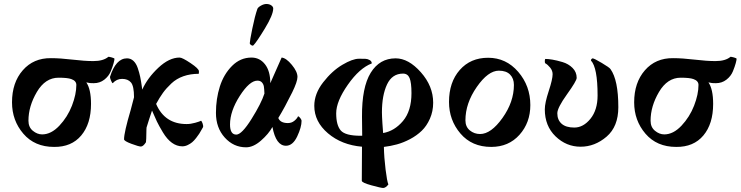

<svg xmlns="http://www.w3.org/2000/svg" viewBox="-20 -726 3699 959"><path d="M448.2 -310.5Q429.7 -309.6 411.1 -314.5Q434.6 -280.3 434.6 -207Q434.6 -107.4 385.7 -49.3Q336.9 8.8 250 7.8Q153.3 7.8 96.7 -58.1Q40 -124 40 -214.8Q40 -313.5 93.8 -375Q147.5 -436.5 234.4 -435.5Q280.3 -435.5 341.8 -428.2Q403.3 -420.9 446.3 -420.9Q496.1 -420.9 521.5 -442.4Q526.4 -442.4 538.6 -439Q550.8 -435.5 551.8 -432.6Q551.8 -426.8 547.4 -410.2Q543 -393.6 533.2 -369.6Q523.4 -345.7 501 -328.1Q478.5 -310.5 448.2 -310.5ZM272.5 -337.9Q206.1 -337.9 164.1 -266.6Q122.1 -195.3 122.1 -123Q122.1 -90.8 144 -72.8Q166 -54.7 190.4 -54.7Q235.4 -54.7 276.4 -98.1Q317.4 -141.6 339.4 -198.2Q361.3 -254.9 361.3 -301.8Q361.3 -322.3 335.9 -331.1Q317.4 -337.9 272.5 -337.9Z M994.1 -90.8Q993.2 -89.8 986.8 -78.1Q980.5 -66.4 975.1 -58.1Q969.7 -49.8 959.5 -36.6Q949.2 -23.4 939.9 -15.6Q930.7 -7.8 917.5 -1.5Q904.3 4.9 890.6 4.9Q863.3 4.9 838.9 -12.7Q814.5 -30.3 793.9 -64.5Q773.4 -98.6 763.7 -119.1Q753.9 -139.6 739.3 -173.8Q738.3 -171.9 725.1 -130.9Q711.9 -89.8 711.9 -88.9Q711.9 -86.9 711.4 -78.6Q710.9 -70.3 710.9 -56.6Q710.9 -31.2 709 -15.6Q695.3 5.9 683.6 5.9Q672.9 5.9 636.2 -7.8Q599.6 -21.5 599.6 -30.3Q599.6 -64.5 632.8 -176.8L649.4 -240.2Q649.4 -295.9 634.3 -314Q619.1 -332 589.8 -332Q562.5 -332 543 -310.5Q540 -310.5 534.7 -323.2Q529.3 -335.9 529.3 -341.8Q558.6 -434.6 614.3 -434.6Q632.8 -434.6 646.5 -421.9Q660.2 -409.2 668 -386.2Q675.8 -363.3 680.2 -342.3Q684.6 -321.3 688.5 -293Q689.5 -283.2 690.4 -278.3Q716.8 -336.9 771 -387.7Q825.2 -438.5 877 -438.5Q890.6 -438.5 932.1 -410.6Q973.6 -382.8 973.6 -370.1Q973.6 -359.4 972.7 -357.4Q930.7 -357.4 896 -345.2Q861.3 -333 835.9 -309.1Q810.5 -285.2 793.9 -262.2Q777.3 -239.3 759.8 -207Q802.7 -106.4 912.1 -106.4Q932.6 -106.4 955.1 -112.8Q977.5 -119.1 984.4 -123Q988.3 -120.1 992.2 -108.4Q996.1 -96.7 994.1 -90.8Z M1310.5 -706.1Q1325.2 -706.1 1335 -699.2Q1344.7 -692.4 1344.7 -683.6Q1344.7 -652.3 1303.2 -584Q1261.7 -515.6 1246.1 -500Q1244.1 -498 1241.2 -498Q1238.3 -498 1232.9 -502Q1227.5 -505.9 1227.5 -509.8Q1227.5 -520.5 1240.2 -583Q1252.9 -645.5 1265.6 -681.6Q1268.6 -689.5 1283.2 -697.8Q1297.9 -706.1 1310.5 -706.1ZM1370.1 -136.7Q1379.9 -111.3 1418 -111.3Q1436.5 -111.3 1450.2 -122.6Q1463.9 -133.8 1468.8 -145.5Q1474.6 -143.6 1480.5 -135.3Q1486.3 -127 1486.3 -123Q1486.3 -90.8 1464.4 -44.4Q1442.4 2 1408.2 2Q1358.4 2 1340.8 -91.8Q1321.3 -56.6 1283.2 -23.4Q1245.1 9.8 1209 9.8Q1146.5 9.8 1102.5 -39.1Q1058.6 -87.9 1058.6 -162.1Q1058.6 -232.4 1078.1 -293.9Q1097.7 -355.5 1139.2 -397Q1180.7 -438.5 1236.3 -438.5Q1277.3 -438.5 1303.7 -404.8Q1330.1 -371.1 1330.1 -310.5Q1382.8 -428.7 1386.7 -438.5Q1409.2 -436.5 1437.5 -402.3Q1465.8 -368.2 1465.8 -341.8Q1465.8 -318.4 1439.5 -264.6Q1402.3 -189.5 1370.1 -136.7ZM1265.6 -323.2Q1226.6 -323.2 1177.7 -247.1Q1128.9 -170.9 1128.9 -104.5Q1128.9 -53.7 1160.2 -53.7Q1187.5 -53.7 1236.3 -131.8Q1285.2 -210 1300.8 -258.8Q1299.8 -283.2 1297.9 -294.4Q1295.9 -305.7 1288.1 -314.5Q1280.3 -323.2 1265.6 -323.2Z M1897.5 7.8Q1898.4 60.5 1905.8 120.1Q1913.1 179.7 1919.9 195.3Q1906.2 212.9 1893.6 212.9Q1883.8 212.9 1835.4 199.7Q1787.1 186.5 1787.1 176.8L1788.1 6.8Q1686.5 -2 1618.2 -60.1Q1549.8 -118.2 1549.8 -197.3Q1549.8 -257.8 1594.2 -314.9Q1638.7 -372.1 1689.9 -402.3Q1741.2 -432.6 1772.5 -432.6Q1774.4 -432.6 1778.3 -432.6Q1796.9 -432.6 1806.6 -432.1Q1816.4 -431.6 1826.7 -425.8Q1836.9 -419.9 1836.9 -409.2Q1775.4 -385.7 1717.3 -302.7Q1659.2 -219.7 1659.2 -160.2Q1659.2 -100.6 1682.1 -74.2Q1705.1 -47.9 1781.2 -47.9H1789.1L1788.1 -143.6Q1787.1 -290 1831.5 -362.3Q1876 -434.6 1956.1 -434.6Q2020.5 -434.6 2082 -365.2Q2143.6 -295.9 2143.6 -212.9Q2143.6 -169.9 2127.4 -133.3Q2111.3 -96.7 2086.4 -72.8Q2061.5 -48.8 2028.3 -31.2Q1995.1 -13.7 1962.9 -4.9Q1930.7 3.9 1897.5 7.8ZM1893.6 -61.5Q1950.2 -71.3 1992.7 -121.6Q2035.2 -171.9 2035.2 -260.7Q2035.2 -313.5 2025.9 -335.9Q2016.6 -358.4 1993.2 -358.4Q1938.5 -358.4 1913.1 -304.2Q1887.7 -250 1887.7 -165Q1887.7 -147.5 1890.1 -109.4Q1892.6 -71.3 1893.6 -61.5Z M2471.7 -373Q2418 -373 2361.3 -291.5Q2304.7 -210 2304.7 -125Q2304.7 -92.8 2326.7 -74.7Q2348.6 -56.6 2377.9 -56.6Q2432.6 -56.6 2489.7 -136.7Q2546.9 -216.8 2546.9 -301.8Q2546.9 -334 2527.8 -353.5Q2508.8 -373 2471.7 -373ZM2222.7 -216.8Q2222.7 -315.4 2276.4 -376.5Q2330.1 -437.5 2418 -437.5Q2507.8 -437.5 2568.4 -367.2Q2628.9 -296.9 2628.9 -201.2Q2628.9 -113.3 2574.7 -52.7Q2520.5 7.8 2433.6 7.8Q2336.9 7.8 2279.8 -59.1Q2222.7 -126 2222.7 -216.8Z M2703.1 -410.2Q2701.2 -412.1 2701.2 -421.9Q2701.2 -431.6 2705.1 -431.6Q2717.8 -431.6 2738.8 -428.2Q2759.8 -424.8 2789.6 -416Q2819.3 -407.2 2839.8 -386.7Q2860.4 -366.2 2860.4 -336.9Q2860.4 -322.3 2812 -254.9Q2763.7 -187.5 2763.7 -160.2Q2763.7 -127 2785.2 -107.9Q2806.6 -88.9 2848.6 -88.9Q2893.6 -88.9 2929.2 -132.8Q2964.8 -176.8 2964.8 -249Q2964.8 -388.7 2931.6 -423.8Q2931.6 -430.7 2939.5 -434.6Q2947.3 -434.6 2985.8 -411.6Q3024.4 -388.7 3029.3 -380.9Q3068.4 -326.2 3068.4 -190.4Q3068.4 -93.8 3009.8 -43.5Q2951.2 6.8 2879.9 6.8Q2808.6 6.8 2754.9 -44.9Q2701.2 -96.7 2701.2 -179.7Q2701.2 -211.9 2720.7 -271Q2740.2 -330.1 2740.2 -355.5Q2740.2 -373 2728 -388.2Q2715.8 -403.3 2703.1 -410.2Z M3555.7 -310.5Q3537.1 -309.6 3518.6 -314.5Q3542 -280.3 3542 -207Q3542 -107.4 3493.2 -49.3Q3444.3 8.8 3357.4 7.8Q3260.7 7.8 3204.1 -58.1Q3147.5 -124 3147.5 -214.8Q3147.5 -313.5 3201.2 -375Q3254.9 -436.5 3341.8 -435.5Q3387.7 -435.5 3449.2 -428.2Q3510.7 -420.9 3553.7 -420.9Q3603.5 -420.9 3628.9 -442.4Q3633.8 -442.4 3646 -439Q3658.2 -435.5 3659.2 -432.6Q3659.2 -426.8 3654.8 -410.2Q3650.4 -393.6 3640.6 -369.6Q3630.9 -345.7 3608.4 -328.1Q3585.9 -310.5 3555.7 -310.5ZM3379.9 -337.9Q3313.5 -337.9 3271.5 -266.6Q3229.5 -195.3 3229.5 -123Q3229.5 -90.8 3251.5 -72.8Q3273.4 -54.7 3297.9 -54.7Q3342.8 -54.7 3383.8 -98.1Q3424.8 -141.6 3446.8 -198.2Q3468.8 -254.9 3468.8 -301.8Q3468.8 -322.3 3443.4 -331.1Q3424.8 -337.9 3379.9 -337.9Z"/></svg>

Font: Crimson
Style: Bold
Weight: 700
Version: Version 0.8 ; ttfautohint (v1.00) -l 8 -r 50 -G 200 -x 14 -D